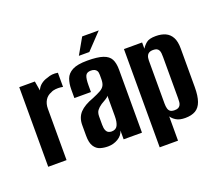

<svg xmlns="http://www.w3.org/2000/svg" viewBox="-125 -827 1281 1122"><g transform="rotate(-20 515.5 -266.0)"><path d="M37 0V-495H134L144 -436Q153 -458 171 -471.5Q189 -485 209 -490Q242 -504 278 -497V-409Q276 -410 262.5 -411.5Q249 -413 232 -411.5Q215 -410 203 -403Q178 -394 164.5 -372Q151 -350 151 -319V0Z M407 8Q381 8 358.5 1Q336 -6 321.5 -28.5Q307 -51 307 -95V-161Q307 -208 334.5 -237.5Q362 -267 421 -288Q452 -301 470 -311Q488 -321 496 -335.5Q504 -350 504 -375V-402Q504 -418 499 -426.5Q494 -435 484.5 -439Q475 -443 463 -443Q437 -443 429 -425.5Q421 -408 421 -367V-325H318V-378Q318 -415 328.5 -443.5Q339 -472 370 -488.5Q401 -505 463 -505Q526 -505 560 -493.5Q594 -482 607 -457.5Q620 -433 620 -391V0H506V-55Q498 -26 469.5 -9Q441 8 407 8ZM456 -67Q483 -67 493.5 -87.5Q504 -108 504 -145V-272Q498 -262 484 -254.5Q470 -247 456 -238Q437 -225 427 -211.5Q417 -198 417 -174V-123Q417 -102 422 -89.5Q427 -77 436 -72Q445 -67 456 -67ZM427 -548 484 -648H587L492 -548Z M688 116V-495H801V-456Q811 -473 829 -488Q847 -503 888 -503Q923 -503 948 -491.5Q973 -480 987 -454.5Q1001 -429 1001 -385V-145Q1001 -90 989 -56.5Q977 -23 952 -8.5Q927 6 888 6Q853 6 832.5 -6.5Q812 -19 802 -35V116ZM845 -58Q860 -58 868 -62.5Q876 -67 880.5 -75Q885 -83 886 -93.5Q887 -104 887 -117V-373Q887 -386 886 -397Q885 -408 880.5 -416Q876 -424 868 -428Q860 -432 845 -432Q831 -432 822.5 -427.5Q814 -423 809.5 -415.5Q805 -408 803.5 -399Q802 -390 802 -383V-114Q802 -97 805.5 -84Q809 -71 818 -64.5Q827 -58 845 -58Z"/></g></svg>

Font: Alumni Sans Thin
Style: Bold
Weight: 700
Version: Version 1.018